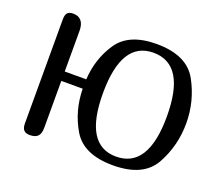

<svg xmlns="http://www.w3.org/2000/svg" viewBox="-117 -882 1220 1055"><g transform="rotate(20 493.0 -354.5)"><path d="M632 0Q460 0 397.5 -105Q335 -210 333 -339H208V-65Q208 -30 193 -15Q178 0 146 0Q123 0 111.5 -12Q100 -24 100 -50V-659Q100 -686 110 -697.5Q120 -709 144 -709Q175 -709 191.5 -689.5Q208 -670 208 -632V-394H334Q341 -517 406 -613Q471 -709 632 -709Q810 -709 871.5 -596Q933 -483 933 -354Q933 -224 871.5 -112Q810 0 632 0ZM632 -658Q446 -658 446 -354Q446 -51 632 -51Q820 -51 820 -354Q820 -658 632 -658Z"/></g></svg>

Font: Marmelad for Arash.Academy
Style: Regular
Weight: 400
Designer: Manvel Shmavonyan
Foundry: Cyreal
Version: Version 1.110;Glyphs 3.2 (3202)